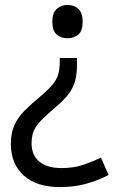

<svg xmlns="http://www.w3.org/2000/svg" viewBox="-20 -566 474 778"><path d="M292 -304Q292 -267 284.5 -239Q277 -211 259 -186.5Q241 -162 208 -134Q170 -102 148 -79.5Q126 -57 117 -36Q108 -15 108 15Q108 63 139.5 89Q171 115 229 115Q279 115 317 102Q355 89 389 73L420 143Q380 164 331.5 178Q283 192 223 192Q128 192 76 145Q24 98 24 17Q24 -28 38.5 -59.5Q53 -91 79.5 -117.5Q106 -144 142 -174Q176 -203 193 -223.5Q210 -244 216 -265Q222 -286 222 -314V-331H292ZM315 -478Q315 -441 297.5 -426Q280 -411 253 -411Q228 -411 210 -426Q192 -441 192 -478Q192 -514 210 -530Q228 -546 253 -546Q280 -546 297.5 -530Q315 -514 315 -478Z"/></svg>

Font: Noto Sans Yi
Style: Regular
Weight: 400
Designer: Monotype Design Team
Foundry: Monotype Imaging Inc.
Version: Version 2.002; ttfautohint (v1.8.4.7-5d5b)